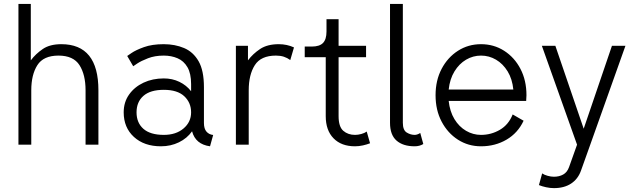

<svg xmlns="http://www.w3.org/2000/svg" viewBox="-20 -743 3274 986"><path d="M419.4 0V-279.3Q419.4 -359.4 388.2 -408.4Q356.9 -457.5 280.3 -457.5Q203.1 -457.5 171.9 -408.4Q140.6 -359.4 140.6 -279.3V0H74.7V-722.7H138.2V-433.1Q163.6 -466.8 200 -491.5Q236.3 -516.1 294.9 -516.1Q485.4 -516.1 485.4 -279.3V0Z M806.6 8.3Q720.2 8.3 667.7 -39.8Q615.2 -87.9 615.2 -166Q615.2 -218.3 642.8 -257.3Q670.4 -296.4 717 -318.4Q763.7 -340.3 821.3 -340.3Q864.7 -340.3 901.1 -322.8Q937.5 -305.2 961.4 -274.4V-311Q961.4 -365.7 942.6 -397.9Q923.8 -430.2 891.8 -443.8Q859.9 -457.5 820.8 -457.5Q775.4 -457.5 740 -443.8Q704.6 -430.2 684.3 -416.5Q664.1 -402.8 664.1 -402.8L633.3 -455.6Q633.3 -455.6 655.3 -470.7Q677.2 -485.8 719.2 -501Q761.2 -516.1 820.8 -516.1Q878.4 -516.1 925.3 -496.3Q972.2 -476.6 999.8 -428.7Q1027.3 -380.9 1027.3 -295.4V-111.3Q1027.3 -82 1040.3 -67.1Q1053.2 -52.2 1074.7 -49.8L1058.6 8.3Q983.9 -2 966.3 -68.8Q940.9 -32.7 898.9 -12.2Q856.9 8.3 806.6 8.3ZM961.4 -166Q961.4 -215.8 926.3 -248.8Q891.1 -281.7 821.3 -281.7Q752 -281.7 716.6 -250.7Q681.2 -219.7 681.2 -166Q681.2 -112.3 716.6 -81.3Q752 -50.3 821.3 -50.3Q883.8 -50.3 922.6 -83.3Q961.4 -116.2 961.4 -166Z M1470.7 -434.6Q1455.6 -445.8 1437.7 -451.7Q1419.9 -457.5 1397 -457.5Q1319.8 -457.5 1288.6 -408.4Q1257.3 -359.4 1257.3 -279.3V0H1191.4V-507.8H1253.4V-433.1Q1278.8 -466.8 1315.9 -491.5Q1353 -516.1 1411.6 -516.1Q1453.6 -516.1 1489.7 -499.5Z M1581.1 -503.9Q1621.1 -503.9 1638.9 -522.5Q1656.7 -541 1656.7 -581.1V-644.5H1718.8V-507.8H1859.9V-449.2H1718.8V-146.5Q1718.8 -92.3 1742.9 -71.3Q1767.1 -50.3 1803.2 -50.3Q1818.4 -50.3 1835.4 -54.9Q1852.5 -59.6 1863.3 -67.4L1880.4 -7.3Q1864.7 -1 1843.8 3.7Q1822.8 8.3 1803.2 8.3Q1732.9 8.3 1692.9 -32.7Q1652.8 -73.7 1652.8 -146.5V-449.2H1544.9V-503.9Z M2138.2 -60.1 2153.8 -3.4Q2134.8 8.3 2109.4 8.3Q2049.8 8.3 2016.4 -21Q1982.9 -50.3 1982.9 -112.3V-722.7H2048.8V-112.3Q2048.8 -74.7 2068.6 -62.5Q2088.4 -50.3 2109.4 -50.3Q2123 -50.3 2138.2 -60.1Z M2612.8 -155.3 2668.9 -123Q2639.6 -60.1 2581.3 -25.9Q2522.9 8.3 2450.2 8.3Q2384.8 8.3 2331.8 -25.6Q2278.8 -59.6 2247.8 -118.7Q2216.8 -177.7 2216.8 -253.9Q2216.8 -330.1 2247.8 -389.2Q2278.8 -448.2 2331.8 -482.2Q2384.8 -516.1 2450.2 -516.1Q2516.1 -516.1 2569.1 -482.2Q2622.1 -448.2 2652.8 -389.2Q2683.6 -330.1 2683.6 -253.9Q2683.6 -240.7 2682.1 -224.6H2284.2Q2290 -170.4 2313.7 -131.3Q2337.4 -92.3 2373.3 -71.3Q2409.2 -50.3 2450.2 -50.3Q2502.4 -50.3 2547.1 -76.4Q2591.8 -102.5 2612.8 -155.3ZM2450.2 -457.5Q2409.2 -457.5 2373.5 -436.5Q2337.9 -415.5 2314 -376.5Q2290 -337.4 2284.2 -283.2H2616.2Q2610.8 -337.4 2586.9 -376.5Q2563 -415.5 2527.3 -436.5Q2491.7 -457.5 2450.2 -457.5Z M2963.4 133.8Q2948.2 176.3 2912.8 199.7Q2877.4 223.1 2824.7 223.1Q2805.2 223.1 2784.2 218.5Q2763.2 213.9 2747.6 207.5L2764.2 147.5Q2775.4 155.3 2792.5 159.9Q2809.6 164.6 2824.7 164.6Q2851.6 164.6 2872.1 153.3Q2892.6 142.1 2902.3 115.2L2943.4 0L2762.7 -507.8H2832L2977.5 -82L3122.6 -507.8H3191.9L3011.2 0Z"/></svg>

Font: Giphurs Light
Style: Regular
Weight: 300
Version: Version 0.920; ttfautohint (v1.8.4.7-5d5b)